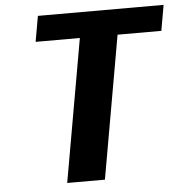

<svg xmlns="http://www.w3.org/2000/svg" viewBox="-53 -801 813 852"><g transform="rotate(-5 353.5 -375.0)"><path d="M212 0 324 -636H127L147 -750H707L687 -636H492L380 0Z"/></g></svg>

Font: B612
Style: Bold Italic
Weight: 700
Italic angle: -10°
Designer: Nicolas Chauveau, Thomas Paillot, Jonathan Favre-Lamarine, Jean-Luc Vinot
Foundry: AIRBUS
Version: Version 1.008